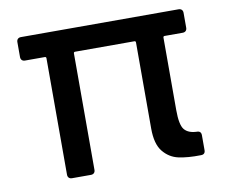

<svg xmlns="http://www.w3.org/2000/svg" viewBox="-62 -585 776 661"><g transform="rotate(-10 325.5 -254.5)"><path d="M601 -427H538Q533 -427 533 -422V-168Q533 -117 546.5 -100.5Q560 -84 590 -83Q605 -83 605 -68V-16Q605 -1 590 -1Q544 0 512 -7Q480 -14 458.5 -40.5Q437 -67 437 -121V-422Q437 -427 432 -427H225Q220 -427 220 -422V-15Q220 -8 216 -4Q212 0 205 0H139Q132 0 128 -4Q124 -8 124 -15V-422Q124 -427 119 -427H50Q43 -427 39 -431Q35 -435 35 -442V-494Q35 -501 39 -505Q43 -509 50 -509H601Q608 -509 612 -505Q616 -501 616 -494V-442Q616 -435 612 -431Q608 -427 601 -427Z"/></g></svg>

Font: Barlow_Medium_SS
Style: Regular
Weight: 500
Designer: Jeremy Tribby
Foundry: Jeremy Tribby
Version: Version 1.101 August 23, 2024